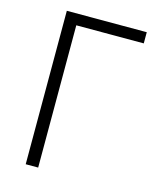

<svg xmlns="http://www.w3.org/2000/svg" viewBox="-109 -788 696 863"><g transform="rotate(15 239.5 -357.0)"><path d="M466 -714V-662H152V0H94V-714Z"/></g></svg>

Font: Noto Sans Display Light
Style: Regular
Weight: 300
Designer: Monotype Design Team
Foundry: Monotype Imaging Inc.
Version: Version 2.003